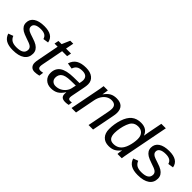

<svg xmlns="http://www.w3.org/2000/svg" viewBox="143 -1687 2659 2659"><g transform="rotate(45 1473.0 -357.5)"><path d="M442.9 -154.8Q442.9 -75.7 382.3 -33Q321.8 9.8 207.5 9.8Q122.6 9.8 72.5 -18.8Q22.5 -47.4 2.4 -108.9L74.2 -136.2Q90.3 -93.3 124.3 -73.7Q158.2 -54.2 215.3 -54.2Q357.4 -54.2 357.4 -147Q357.4 -177.2 332.5 -197.8Q307.1 -217.8 227.1 -242.7Q164.1 -263.7 133.3 -282.7Q102.1 -302.2 85.4 -328.4Q68.8 -354.5 68.8 -389.2Q68.8 -460 125.5 -498.3Q182.1 -536.6 285.2 -536.6Q371.6 -536.6 420.2 -505.6Q468.8 -474.6 479.5 -412.1L399.9 -399.9Q389.2 -438.5 359.4 -455.6Q329.6 -472.7 279.3 -472.7Q218.8 -472.7 186.3 -453.4Q153.8 -434.1 153.8 -398.9Q153.8 -378.4 164.1 -364.5Q174.3 -350.6 193.8 -339.4Q213.4 -328.1 282.7 -306.2Q345.2 -286.6 376.5 -266.6Q408.2 -246.6 425.5 -219.2Q442.9 -191.9 442.9 -154.8Z M634.3 9.8Q592.8 9.8 569.1 -15.1Q545.4 -40 545.4 -81.1Q545.4 -107.9 552.7 -144.5L614.3 -464.4H553.2L565.9 -528.3H627.9L679.2 -646.5H737.8L714.8 -528.3H812.5L799.8 -464.4H702.1L641.1 -149.4Q635.3 -120.1 635.3 -103Q635.3 -81.5 646.2 -70.8Q657.2 -60.1 679.2 -60.1Q698.2 -60.1 728 -66.9L718.8 -2Q670.4 9.8 634.3 9.8Z M1230.5 4.9Q1185.1 4.9 1164.3 -13.9Q1143.6 -32.7 1143.6 -69.8Q1143.6 -77.6 1144.5 -85.4Q1145.5 -93.3 1146 -101.1H1143.1Q1102.5 -39.6 1059.1 -14.9Q1015.6 9.8 954.1 9.8Q885.7 9.8 843 -31.2Q800.3 -72.3 800.3 -135.7Q800.3 -226.1 865 -272.5Q929.7 -318.8 1071.3 -320.8L1184.6 -322.3Q1193.8 -368.7 1193.8 -384.3Q1193.8 -428.7 1168 -450Q1142.1 -471.2 1096.2 -471.2Q1038.1 -471.2 1008.3 -450.4Q978.5 -429.7 965.3 -387.2L878.4 -401.4Q900.4 -473.1 954.8 -505.6Q1009.3 -538.1 1101.1 -538.1Q1184.6 -538.1 1233.2 -499Q1281.7 -460 1281.7 -394Q1281.7 -361.8 1272.5 -317.4L1236.3 -132.8Q1231 -108.4 1231 -89.8Q1231 -71.8 1241 -63Q1251 -54.2 1270.5 -54.2Q1284.7 -54.2 1299.8 -57.6L1293 -2.9Q1276.9 1 1261.2 2.9Q1245.6 4.9 1230.5 4.9ZM893.6 -139.6Q893.6 -103 917.2 -80.1Q940.9 -57.1 978.5 -57.1Q1025.9 -57.1 1064 -77.6Q1102.1 -97.7 1127 -130.4Q1151.9 -163.1 1159.7 -200.7L1172.9 -261.7L1075.7 -259.8Q1017.6 -258.3 984.6 -249.5Q951.7 -240.7 933.1 -226.6Q915 -212.9 904.3 -191.4Q893.6 -169.9 893.6 -139.6Z M1496.1 -295.9 1438.5 0H1350.6L1431.6 -415.5Q1436.5 -438.5 1441.2 -466.8Q1445.8 -495.1 1450.7 -528.3H1533.7Q1533.7 -524.9 1531.2 -508.1Q1528.8 -491.2 1525.6 -471.4Q1522.5 -451.7 1520 -438H1521.5Q1562 -494.1 1602.8 -515.9Q1643.6 -537.6 1699.7 -537.6Q1772 -537.6 1808.3 -502Q1844.7 -466.3 1844.7 -398.9Q1844.7 -383.3 1842.3 -363.3Q1839.8 -343.3 1834.5 -318.8L1772.5 0H1684.1L1745.6 -314.9Q1754.4 -358.4 1754.4 -388.2Q1754.4 -469.7 1667 -469.7Q1626 -469.7 1591.1 -448.5Q1556.2 -427.2 1531.5 -388.4Q1506.8 -349.6 1496.1 -295.9Z M2085.9 10.3Q2009.3 10.3 1966.6 -35.9Q1923.8 -82 1923.8 -162.6Q1923.8 -261.2 1954.1 -355Q1984.4 -448.2 2038.6 -492.9Q2092.8 -537.6 2177.2 -537.6Q2237.3 -537.6 2275.1 -512.2Q2313 -486.8 2328.6 -440.9H2331.1Q2334.5 -460.9 2337.9 -480.7Q2341.3 -500.5 2344.7 -520L2384.8 -724.6H2472.7L2353 -108.9Q2346.2 -74.7 2341.6 -47.4Q2336.9 -20 2334.5 0H2250.5Q2250.5 -24.9 2260.7 -78.1H2258.3Q2222.7 -31.7 2183.1 -10.7Q2143.6 10.3 2085.9 10.3ZM2111.3 -57.6Q2205.1 -57.6 2252.4 -137.2Q2268.6 -163.6 2280 -200Q2291.5 -236.3 2297.6 -274.4Q2303.7 -312.5 2303.7 -343.8Q2303.7 -404.8 2272.7 -438.7Q2241.7 -472.7 2186.5 -472.7Q2127 -472.7 2092.3 -437.5Q2069.3 -414.1 2052 -368.7Q2034.7 -323.2 2025.1 -271.7Q2015.6 -220.2 2015.6 -178.2Q2015.6 -118.2 2038.6 -87.9Q2061.5 -57.6 2111.3 -57.6Z M2889.2 -154.8Q2889.2 -75.7 2828.6 -33Q2768.1 9.8 2653.8 9.8Q2568.8 9.8 2518.8 -18.8Q2468.8 -47.4 2448.7 -108.9L2520.5 -136.2Q2536.6 -93.3 2570.6 -73.7Q2604.5 -54.2 2661.6 -54.2Q2803.7 -54.2 2803.7 -147Q2803.7 -177.2 2778.8 -197.8Q2753.4 -217.8 2673.3 -242.7Q2610.4 -263.7 2579.6 -282.7Q2548.3 -302.2 2531.7 -328.4Q2515.1 -354.5 2515.1 -389.2Q2515.1 -460 2571.8 -498.3Q2628.4 -536.6 2731.4 -536.6Q2817.9 -536.6 2866.5 -505.6Q2915 -474.6 2925.8 -412.1L2846.2 -399.9Q2835.4 -438.5 2805.7 -455.6Q2775.9 -472.7 2725.6 -472.7Q2665 -472.7 2632.6 -453.4Q2600.1 -434.1 2600.1 -398.9Q2600.1 -378.4 2610.4 -364.5Q2620.6 -350.6 2640.1 -339.4Q2659.7 -328.1 2729 -306.2Q2791.5 -286.6 2822.8 -266.6Q2854.5 -246.6 2871.8 -219.2Q2889.2 -191.9 2889.2 -154.8Z"/></g></svg>

Font: Arimo
Style: Italic
Weight: 400
Italic angle: -12°
Designer: Steve Matteson
Foundry: Monotype Imaging Inc.
Version: Version 1.33